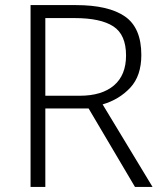

<svg xmlns="http://www.w3.org/2000/svg" viewBox="-20 -800 640 754"><path d="M278 -780Q406 -780 470.5 -735.5Q535 -691 535 -584Q535 -502 491.5 -455.5Q448 -409 383 -390L579 -66H510L328 -374H158V-66H100V-780ZM273 -729H158V-424H293Q380 -424 427.5 -464.5Q475 -505 475 -582Q475 -664 425 -696.5Q375 -729 273 -729Z"/></svg>

Font: Noto Sans Malayalam UI Light
Style: Regular
Weight: 300
Designer: Jelle Bosma - Monotype Design Team
Foundry: Monotype Imaging Inc.
Version: Version 2.104; ttfautohint (v1.8.4.7-5d5b)